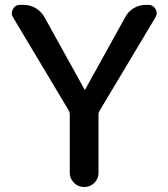

<svg xmlns="http://www.w3.org/2000/svg" viewBox="-20 -750 675 770"><path d="M255.9 -306.6 32.2 -680.7Q22.5 -696.3 31.7 -713.4Q41 -730.5 59.6 -730.5H75.2Q101.6 -730.5 124 -716.8Q146.5 -703.1 159.2 -679.7L319.3 -390.6Q319.3 -389.6 320.3 -389.6Q321.3 -389.6 321.3 -390.6L481.4 -679.7Q493.2 -703.1 515.6 -716.8Q538.1 -730.5 565.4 -730.5H576.2Q593.8 -730.5 603.5 -713.9Q613.3 -697.3 603.5 -680.7L379.9 -306.6Q375 -298.8 375 -291V-56.6Q375 -33.2 358.4 -16.6Q341.8 0 319.3 0H317.4Q293 0 276.4 -17.1Q259.8 -34.2 259.8 -56.6V-291Q259.8 -299.8 255.9 -306.6Z"/></svg>

Font: Rounded Mgen+ 2p medium
Style: Regular
Weight: 500
Designer: [Source Han Sans]
Ryoko NISHIZUKA  (kana & ideographs); Paul D. Hunt (Latin, Greek & Cyrillic); Wenlong ZHANG  (bopomofo
Version: Version 1.059.20150602